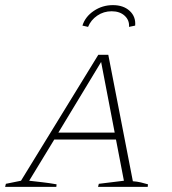

<svg xmlns="http://www.w3.org/2000/svg" viewBox="-41 -730 672 750"><path d="M478 -22Q494 -21 509 -17.5Q524 -14 537 -10L536 0H342L345 -12L443 -24L412 -185H171L73 -24Q99 -21 125.5 -18Q152 -15 180 -10L179 0H-21L-18 -12L41 -24L343 -516H382ZM187 -212H407L354 -488ZM400 -710Q441 -710 465.5 -687.5Q490 -665 487 -630L463 -625Q465 -651 446 -668.5Q427 -686 395 -686Q364 -686 339 -669Q314 -652 303 -625L281 -630Q292 -665 325.5 -687.5Q359 -710 400 -710Z"/></svg>

Font: Piazzolla SC Thin
Style: Italic
Weight: 100
Italic angle: -11.3°
Designer: Juan Pablo del Peral
Foundry: Huerta Tipografica
Version: Version 1.330